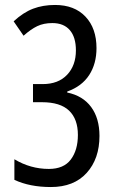

<svg xmlns="http://www.w3.org/2000/svg" viewBox="-20 -744 469 774"><path d="M369 -550Q369 -487 339.5 -441.5Q310 -396 251 -375V-371Q314 -358 347.5 -312.5Q381 -267 381 -196Q381 -104 329.5 -47Q278 10 185 10Q100 10 38 -19V-102Q103 -63 177 -63Q237 -63 265.5 -101Q294 -139 294 -200Q294 -264 258.5 -298Q223 -332 149 -332H113V-405H152Q215 -405 250.5 -442.5Q286 -480 286 -541Q286 -594 261.5 -622.5Q237 -651 191 -651Q156 -651 130 -638.5Q104 -626 75 -600L35 -658Q74 -694 113.5 -709Q153 -724 202 -724Q280 -724 324.5 -677Q369 -630 369 -550Z"/></svg>

Font: Noto Sans Myanmar ExtraCondensed
Style: Regular
Weight: 400
Width: 2
Designer: Monotype Design Team
Foundry: Monotype Imaging Inc.
Version: Version 2.107; ttfautohint (v1.8.4.7-5d5b)